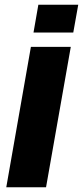

<svg xmlns="http://www.w3.org/2000/svg" viewBox="-20 -791 350 811"><path d="M6.5 0H174.5L279 -593H110.5ZM142 -771 121.5 -653.5H289.5L310.5 -771Z"/></svg>

Font: Anybody
Style: Bold Italic
Weight: 700
Italic angle: -10°
Designer: Tyler Finck
Foundry: Etcetera Type Company
Version: Version 1.113;gftools[0.9.25]